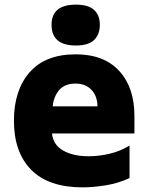

<svg xmlns="http://www.w3.org/2000/svg" viewBox="-20 -797 640 827"><path d="M336 10Q189 10 114.5 -65.5Q40 -141 40 -277Q40 -408 107.5 -485.5Q175 -563 306 -563Q428 -563 493.5 -491.5Q559 -420 559 -298V-222H204Q209 -173 252 -148.5Q295 -124 362 -124Q407 -124 453 -135Q499 -146 538 -170V-30Q488 -7 434 1.5Q380 10 336 10ZM400 -339Q399 -384 373.5 -410.5Q348 -437 305 -437Q259 -437 235 -409Q211 -381 207 -339ZM307 -601Q202 -601 202 -690Q202 -777 307 -777Q360 -777 385 -754.5Q410 -732 410 -690Q410 -649 385.5 -625Q361 -601 307 -601Z"/></svg>

Font: Noto Sans Mono Black
Style: Regular
Weight: 900
Designer: Monotype Design Team
Foundry: Monotype Imaging Inc.
Version: Version 2.014